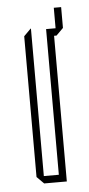

<svg xmlns="http://www.w3.org/2000/svg" viewBox="-46 -596 289 625"><g transform="rotate(-5 98.5 -283.5)"><path d="M123 0V-500H147V0H124ZM73 0 50 -23V-24H123V0ZM50 -24V-483L73 -506H74V-24ZM154 -476V-567H178V-499L155 -476ZM146 -476 123 -500H154V-476Z"/></g></svg>

Font: Foldit Thin
Style: Regular
Weight: 100
Designer: Sophia Tai
Foundry: Sophia Tai
Version: Version 1.003